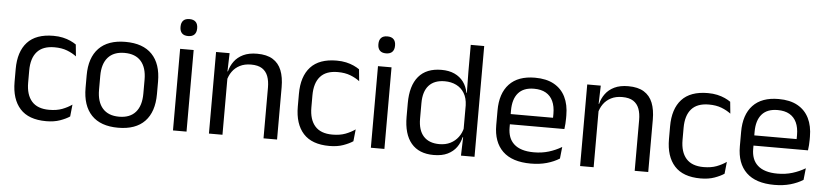

<svg xmlns="http://www.w3.org/2000/svg" viewBox="-42 -901 4922 1144"><g transform="rotate(5 2419.0 -329.0)"><path d="M254 11Q149 11 97.8 -45.8Q46.5 -102.5 46.5 -206.5V-282.5Q46.5 -387 98 -443.2Q149.5 -499.5 254 -499.5Q285 -499.5 310.5 -493.8Q336 -488 356.2 -478.8Q376.5 -469.5 390.5 -459.5L397.5 -389Q374 -407 341.8 -419.5Q309.5 -432 266 -432Q196 -432 161.8 -393.2Q127.5 -354.5 127.5 -280.5V-208.5Q127.5 -136 161.8 -97Q196 -58 266 -58Q311 -58 343.8 -70.5Q376.5 -83 402 -101L394.5 -29.5Q372.5 -14.5 337 -1.8Q301.5 11 254 11Z M684.5 12.5Q579.5 12.5 525.2 -44.2Q471 -101 471 -207.5V-282Q471 -388 525.5 -444.5Q580 -501 684.5 -501Q789.5 -501 843.8 -444.5Q898 -388 898 -282V-207.5Q898 -101 843.8 -44.2Q789.5 12.5 684.5 12.5ZM684.5 -53.5Q749.5 -53.5 783.2 -92Q817 -130.5 817 -203V-286.5Q817 -358.5 783.2 -396.8Q749.5 -435 684.5 -435Q620 -435 586 -396.8Q552 -358.5 552 -286.5V-203Q552 -130.5 586 -92Q620 -53.5 684.5 -53.5Z M1012 0V-488H1093V0ZM1052.5 -568Q1027.5 -568 1015.2 -581.2Q1003 -594.5 1003 -617.5V-620Q1003 -643.5 1015.2 -656.5Q1027.5 -669.5 1052.5 -669.5Q1077.5 -669.5 1090 -656.5Q1102.5 -643.5 1102.5 -620V-617.5Q1102.5 -594 1090 -581Q1077.5 -568 1052.5 -568Z M1553.5 0V-303.5Q1553.5 -343 1542.8 -371.5Q1532 -400 1507.8 -415.8Q1483.5 -431.5 1441.5 -431.5Q1403 -431.5 1374.8 -417Q1346.5 -402.5 1329 -377.8Q1311.5 -353 1304.5 -321.5L1290 -379H1307.5Q1315.5 -412 1335.5 -439.2Q1355.5 -466.5 1389.2 -482.8Q1423 -499 1472 -499Q1530 -499 1565.8 -477Q1601.5 -455 1618 -413.8Q1634.5 -372.5 1634.5 -312.5V0ZM1227 0V-488H1308L1304.5 -371L1308 -366.5V0Z M1948 11Q1843 11 1791.8 -45.8Q1740.5 -102.5 1740.5 -206.5V-282.5Q1740.5 -387 1792 -443.2Q1843.5 -499.5 1948 -499.5Q1979 -499.5 2004.5 -493.8Q2030 -488 2050.2 -478.8Q2070.5 -469.5 2084.5 -459.5L2091.5 -389Q2068 -407 2035.8 -419.5Q2003.5 -432 1960 -432Q1890 -432 1855.8 -393.2Q1821.5 -354.5 1821.5 -280.5V-208.5Q1821.5 -136 1855.8 -97Q1890 -58 1960 -58Q2005 -58 2037.8 -70.5Q2070.5 -83 2096 -101L2088.5 -29.5Q2066.5 -14.5 2031 -1.8Q1995.5 11 1948 11Z M2195.5 0V-488H2276.5V0ZM2236 -568Q2211 -568 2198.8 -581.2Q2186.5 -594.5 2186.5 -617.5V-620Q2186.5 -643.5 2198.8 -656.5Q2211 -669.5 2236 -669.5Q2261 -669.5 2273.5 -656.5Q2286 -643.5 2286 -620V-617.5Q2286 -594 2273.5 -581Q2261 -568 2236 -568Z M2571.5 10.5Q2483.5 10.5 2437.5 -44Q2391.5 -98.5 2391.5 -203V-283.5Q2391.5 -388.5 2438 -443.8Q2484.5 -499 2575 -499Q2620 -499 2653 -483.8Q2686 -468.5 2706.5 -441Q2727 -413.5 2734 -376H2760.5L2736.5 -301.5Q2735 -344.5 2717.2 -373.8Q2699.5 -403 2669.2 -418Q2639 -433 2600 -433Q2538 -433 2505.2 -397Q2472.5 -361 2472.5 -291V-198Q2472.5 -129 2505.2 -93Q2538 -57 2600 -57Q2637 -57 2665.5 -71.2Q2694 -85.5 2712.8 -110.8Q2731.5 -136 2738.5 -168L2758.5 -110H2734.5Q2727.5 -77 2707.8 -49.5Q2688 -22 2654.8 -5.8Q2621.5 10.5 2571.5 10.5ZM2734.5 0 2738 -118 2736.5 -144V-348L2737 -365L2735 -503.5V-662.5H2815.5V0Z M3152.5 11Q3041 11 2984.5 -43.5Q2928 -98 2928 -199.5V-286.5Q2928 -389.5 2980.5 -445.2Q3033 -501 3134 -501Q3202 -501 3247.5 -475.8Q3293 -450.5 3316 -404Q3339 -357.5 3339 -293V-275Q3339 -259 3337.8 -243Q3336.5 -227 3334.5 -211.5H3260Q3261 -235.5 3261.2 -257Q3261.5 -278.5 3261.5 -296.5Q3261.5 -341 3247.2 -371.8Q3233 -402.5 3204.8 -418.8Q3176.5 -435 3134 -435Q3071 -435 3039.5 -398.5Q3008 -362 3008 -294V-247.5L3008.5 -237.5V-191Q3008.5 -160.5 3017.5 -136Q3026.5 -111.5 3045.8 -93.8Q3065 -76 3094.8 -66.8Q3124.5 -57.5 3165.5 -57.5Q3213 -57.5 3254 -70Q3295 -82.5 3331 -104L3323.5 -34Q3291 -13.5 3248 -1.2Q3205 11 3152.5 11ZM2970.5 -211.5V-272.5H3317.5V-211.5Z M3773.5 0V-303.5Q3773.5 -343 3762.8 -371.5Q3752 -400 3727.8 -415.8Q3703.5 -431.5 3661.5 -431.5Q3623 -431.5 3594.8 -417Q3566.5 -402.5 3549 -377.8Q3531.5 -353 3524.5 -321.5L3510 -379H3527.5Q3535.5 -412 3555.5 -439.2Q3575.5 -466.5 3609.2 -482.8Q3643 -499 3692 -499Q3750 -499 3785.8 -477Q3821.5 -455 3838 -413.8Q3854.5 -372.5 3854.5 -312.5V0ZM3447 0V-488H3528L3524.5 -371L3528 -366.5V0Z M4168 11Q4063 11 4011.8 -45.8Q3960.5 -102.5 3960.5 -206.5V-282.5Q3960.5 -387 4012 -443.2Q4063.5 -499.5 4168 -499.5Q4199 -499.5 4224.5 -493.8Q4250 -488 4270.2 -478.8Q4290.5 -469.5 4304.5 -459.5L4311.5 -389Q4288 -407 4255.8 -419.5Q4223.5 -432 4180 -432Q4110 -432 4075.8 -393.2Q4041.5 -354.5 4041.5 -280.5V-208.5Q4041.5 -136 4075.8 -97Q4110 -58 4180 -58Q4225 -58 4257.8 -70.5Q4290.5 -83 4316 -101L4308.5 -29.5Q4286.5 -14.5 4251 -1.8Q4215.5 11 4168 11Z M4609.5 11Q4498 11 4441.5 -43.5Q4385 -98 4385 -199.5V-286.5Q4385 -389.5 4437.5 -445.2Q4490 -501 4591 -501Q4659 -501 4704.5 -475.8Q4750 -450.5 4773 -404Q4796 -357.5 4796 -293V-275Q4796 -259 4794.8 -243Q4793.5 -227 4791.5 -211.5H4717Q4718 -235.5 4718.2 -257Q4718.5 -278.5 4718.5 -296.5Q4718.5 -341 4704.2 -371.8Q4690 -402.5 4661.8 -418.8Q4633.5 -435 4591 -435Q4528 -435 4496.5 -398.5Q4465 -362 4465 -294V-247.5L4465.5 -237.5V-191Q4465.5 -160.5 4474.5 -136Q4483.5 -111.5 4502.8 -93.8Q4522 -76 4551.8 -66.8Q4581.5 -57.5 4622.5 -57.5Q4670 -57.5 4711 -70Q4752 -82.5 4788 -104L4780.5 -34Q4748 -13.5 4705 -1.2Q4662 11 4609.5 11ZM4427.5 -211.5V-272.5H4774.5V-211.5Z"/></g></svg>

Font: Anek Gujarati
Style: Regular
Weight: 400
Designer: Mrunmayee Ghaisas (Gujarati), Yesha Goshar (Latin)
Foundry: Ek Type
Version: Version 1.003